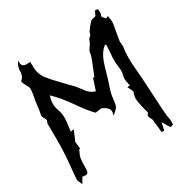

<svg xmlns="http://www.w3.org/2000/svg" viewBox="-210 -1004 1184 1248"><g transform="rotate(-30 381.5 -380.5)"><path d="M45.9 87.9Q40.5 73.2 37.1 67.4Q29.8 55.7 29.3 42Q32.2 0 36.6 -41Q47.9 -144 47.9 -249.5L47.4 -282.7Q47.4 -347.2 46.9 -351.3Q46.4 -355.5 46.4 -358.4Q46.4 -370.6 50.3 -376.7Q54.2 -382.8 54.2 -387.7Q54.2 -394.5 46.9 -405.8Q37.6 -418.9 37.6 -430.2L38.1 -436Q44.4 -466.8 47.4 -497.6Q51.8 -535.2 57.6 -562.7Q63.5 -590.3 64.5 -617.2Q63.5 -630.9 53.7 -646Q45.9 -659.2 43 -668H42.5Q36.1 -682.1 36.1 -687Q36.1 -691.4 39.6 -694.3Q54.2 -706.1 58.3 -720.2Q62.5 -734.4 63 -751Q63 -776.4 76.7 -801.8L85.4 -816.4L86.4 -799.3Q87.9 -768.1 123 -768.1Q132.3 -768.1 149.9 -769.5Q150.4 -763.7 150.4 -746.1Q150.4 -721.7 153.3 -702.6Q158.2 -673.3 176.8 -644Q204.1 -608.4 235.8 -576.2L256.3 -554.2Q272 -537.1 288.6 -520.5Q326.7 -484.4 356.4 -442.9Q381.3 -403.8 423.8 -390.6L452.1 -475.6L461.9 -476.1Q514.2 -601.1 515.4 -619.1Q516.6 -637.2 526.9 -651.9Q546.4 -676.3 555.2 -703.6Q559.6 -711.9 567.4 -717.8Q572.8 -722.2 576.2 -726.6Q577.6 -730 578.6 -734.9Q579.1 -742.7 586.9 -753.4Q604 -779.3 627 -801.8Q637.7 -810.1 655.3 -812.5L666 -815.4L681.2 -848.6L703.1 -847.2Q703.1 -836.9 703.9 -831.8Q704.6 -826.7 704.6 -821.8Q704.6 -813 701.2 -804.2Q698.7 -799.3 698.7 -794.9Q698.7 -787.6 711.4 -775.9L718.8 -768.1L736.3 -774.9L739.3 -752.9Q742.2 -741.2 742.2 -729.5Q742.2 -715.3 730.5 -653.8Q725.1 -624 720.2 -593.8Q720.2 -583.5 721.7 -575.9Q723.1 -568.4 723.1 -561.5L722.7 -552.7Q716.3 -512.2 716.3 -471.7Q716.3 -429.7 722.7 -361.8Q726.1 -327.6 729 -272.5Q741.7 -24.4 746.3 -10.5Q751 3.4 751 19.5Q751 26.4 750.5 32.5Q750 38.6 750 44.4L749.5 48.8L726.6 53.2Q709.5 23.4 692.9 -4.4L681.6 52.2Q671.9 52.2 662.1 53.2L654.3 -18.1L651.9 -18.6Q651.9 -27.3 652.3 -31Q652.8 -34.7 652.8 -37.1Q652.8 -46.9 646 -57.6Q637.2 -70.8 637.2 -80.1Q637.2 -89.8 647.5 -101.6L647.9 -103.5Q647.9 -106.9 644 -118.7Q641.6 -125 640.1 -130.9Q637.7 -143.6 634.3 -156.2Q626.5 -185.5 623.5 -216.8Q624 -238.3 631.3 -257.3L634.8 -270L614.7 -311.5L633.8 -313.5Q632.3 -323.7 630.4 -333.5Q625.5 -350.1 625.5 -366.2Q625.5 -377.4 627.9 -388.2Q633.8 -406.7 633.8 -424.3Q633.8 -425.8 633.3 -436Q632.8 -446.3 629.9 -465.8Q627 -485.4 627 -505.4Q627 -514.6 627.4 -523.4Q631.3 -562 633.8 -615.2Q633.8 -616.7 629.4 -621.1L627.4 -623.5L619.6 -617.2Q589.8 -595.2 565.9 -535.2Q553.7 -499.5 543.9 -463.4Q529.8 -413.1 520 -385.7Q499.5 -329.1 496.6 -289.1Q495.1 -268.6 490.2 -247.6Q486.8 -235.4 478 -225.6Q469.2 -215.8 445.3 -195.8Q450.2 -218.3 450.2 -224.6Q450.2 -254.4 402.3 -275.9Q400.4 -276.9 396 -276.9Q388.7 -276.9 377 -274.4Q367.7 -272 356 -271L353.5 -270.5Q311.5 -312.5 265.1 -380.9Q204.6 -468.3 151.9 -517.1Q141.1 -487.8 141.1 -460Q141.1 -433.1 150.9 -407.7Q162.1 -377.9 162.1 -345.7Q162.1 -314.9 154.8 -269.5Q152.8 -257.3 151.4 -244.6L176.3 -249.5L144.5 -174.3L143.1 -174.8L149.4 -119.1L141.6 -118.2L133.8 -100.6Q123.5 -81.5 120.6 -64.9Q117.2 -39.6 117.2 -13.7L116.7 13.2Q116.7 28.8 112.3 38.8Q107.9 48.8 91.8 48.8Q84.5 48.8 70.8 46.4H70.3Q67.9 48.8 56.2 70.3Z"/></g></svg>

Font: Unutterable
Style: Regular
Weight: 400
Designer: GGBotNet
Foundry: f0n7.com
Version: 1.00